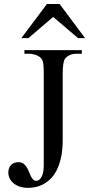

<svg xmlns="http://www.w3.org/2000/svg" viewBox="-20 -909 439 945"><path d="M358.9 -644.5Q338.4 -644.5 324.5 -638.4Q310.5 -632.3 300.3 -620.6Q288.6 -603.5 288.6 -545.4V-221.2Q288.6 -170.4 280.3 -133.3Q272 -96.2 258.3 -69.8Q244.6 -43.5 226.8 -26.9Q209 -10.3 190.2 -0.7Q171.4 8.8 152.8 12.2Q134.3 15.6 119.1 15.6Q94.7 15.6 76.4 9.3Q58.1 2.9 45.7 -7.8Q33.2 -18.6 27.1 -32Q21 -45.4 21 -59.6Q21 -72.8 25.1 -82.5Q29.3 -92.3 36.1 -98.6Q43 -105 52 -107.9Q61 -110.8 70.3 -110.8Q85 -110.8 94.7 -104Q104.5 -97.2 110.8 -86.9Q117.2 -76.7 121.8 -64.9Q126.5 -53.2 131.3 -43Q136.2 -32.7 142.6 -25.9Q148.9 -19 158.7 -19Q165 -19 171.4 -22.9Q177.7 -26.9 183.1 -35.6Q188.5 -44.4 191.9 -58.8Q195.3 -73.2 195.3 -93.8V-545.4Q195.3 -574.7 193.6 -591.6Q191.9 -608.4 185.5 -618.2Q182.6 -623 176.3 -627.9Q169.9 -632.8 161.4 -636.5Q152.8 -640.1 142.8 -642.3Q132.8 -644.5 123 -644.5H100.1V-662.1H382.8V-644.5ZM364.3 -721.2 241.7 -825.7 119.6 -721.2H85L210.9 -889.2H273.4L398.9 -721.2Z"/></svg>

Font: Doulos SIL Compact
Style: Regular
Weight: 400
Designer: Walt Agee, Victor Gaultney, Peter Martin, Debbi Hosken
Foundry: SIL International
Version: Version 4.110; 2011; Maintenance release ; LnSpcTght